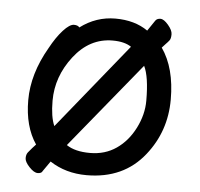

<svg xmlns="http://www.w3.org/2000/svg" viewBox="-44 -549 650 625"><g transform="rotate(5 281.0 -236.5)"><path d="M433 -234Q433 -313 416 -347L188 -68Q216 -49 265 -49Q314 -49 351 -74.5Q388 -100 410.5 -144.5Q433 -189 433 -234ZM142 -126 368 -405Q346 -420 307 -420Q232 -420 180.5 -353.5Q129 -287 129 -208Q129 -155 142 -126ZM101 31Q89 31 73.5 14.5Q58 -2 58 -14Q58 -26 63.5 -33Q69 -40 76.5 -48.5Q84 -57 88 -61Q50 -117 50 -203Q50 -289 101 -377Q121 -414 142 -437Q163 -460 177 -460Q190 -460 195 -453Q247 -492 310 -492Q373 -492 416 -462L439 -496Q444 -504 456 -504Q467 -504 481.5 -487Q496 -470 496 -457Q496 -443 491.5 -437Q487 -431 479.5 -423.5Q472 -416 468 -411Q512 -348 512 -245Q512 -141 449 -62Q381 24 260 24Q192 24 140 -10L117 23Q114 31 101 31Z"/></g></svg>

Font: LXGW WenKai Lite
Style: Bold
Weight: 700
Designer: LXGW / Fontworks Inc.
Foundry: LXGW / Fontworks Inc.
Version: Version 1.330;April 28, 2024